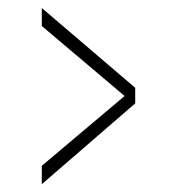

<svg xmlns="http://www.w3.org/2000/svg" viewBox="-20 -508 432 480"><path d="M84.5 -47.5V-93.5L291.5 -268L84.5 -443V-488L318 -288.5V-249.5Z"/></svg>

Font: Imbue Thin 10pt
Style: Bold
Weight: 700
Version: Version 1.102